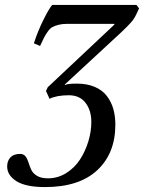

<svg xmlns="http://www.w3.org/2000/svg" viewBox="-20 -510 579 772"><path d="M8.8 159.2Q8.8 137.2 21.7 123Q34.7 108.9 61 108.9Q75.2 108.9 82.8 118.9Q90.3 128.9 94.7 143.6Q99.1 158.2 105.7 172.6Q112.3 187 128.9 197Q145.5 207 172.9 207Q212.4 207 246.1 186Q279.8 165 301.5 131.6Q323.2 98.1 335.2 58.6Q347.2 19 347.2 -20Q347.2 -66.4 323.7 -96.7Q300.3 -127 256.8 -127Q208 -127 179.2 -112.8L165 -144L171.9 -159.2L439.9 -411.1V-414.1H250Q230 -414.1 215.1 -410.2Q200.2 -406.2 190.7 -401.1Q181.2 -396 171.9 -382.8Q162.6 -369.6 157 -358.6Q151.4 -347.7 141.1 -325.2L116.2 -335.9Q131.8 -384.3 154.3 -429.7Q176.8 -475.1 189.9 -490.2H528.8L539.1 -476.1L528.8 -454.1Q520.5 -435.5 507.6 -420.7Q494.6 -405.8 469.2 -381.8L240.2 -169.9L242.2 -168Q249 -173.8 289.1 -173.8Q330.6 -173.8 361.1 -160.6Q391.6 -147.5 409.4 -124.3Q427.2 -101.1 435.5 -72.3Q443.8 -43.5 443.8 -8.8Q443.8 106.9 370.8 174.6Q297.9 242.2 161.1 242.2Q83.5 242.2 46.1 218.5Q8.8 194.8 8.8 159.2Z"/></svg>

Font: Linguistics Pro
Style: Italic
Weight: 400
Italic angle: -12°
Designer: Stefan Peev, Context Ltd
Foundry: Stefan Peev, Context Ltd
Version: Version 001.000